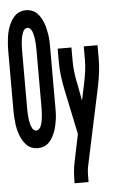

<svg xmlns="http://www.w3.org/2000/svg" viewBox="-62 -785 625 1041"><g transform="rotate(-5 250.0 -264.0)"><path d="M119 8Q103 8 87 2Q71 -4 59 -16Q47 -28 38.5 -42.5Q30 -57 24 -73Q18 -89 14.5 -105Q11 -121 9 -138Q7 -155 6 -171.5Q5 -188 5 -205V-530Q5 -547 6 -563.5Q7 -580 9 -597Q11 -614 14.5 -630Q18 -646 24 -662Q30 -678 38.5 -692.5Q47 -707 59 -719Q71 -731 87 -737Q103 -743 119 -743Q136 -743 152 -737Q168 -731 180 -719Q192 -707 200 -692.5Q208 -678 214 -662Q220 -646 223.5 -630Q227 -614 229.5 -597Q232 -580 232.5 -563.5Q233 -547 233 -530V-205Q233 -188 232.5 -171.5Q232 -155 229.5 -138Q227 -121 223.5 -105Q220 -89 214 -73Q208 -57 200 -42.5Q192 -28 180 -16Q168 -4 152 2Q136 8 119 8ZM119 -88Q127 -88 133.5 -94Q140 -100 143.5 -107.5Q147 -115 149 -123Q151 -131 152.5 -139Q154 -147 155 -155.5Q156 -164 156.5 -172Q157 -180 157.5 -188.5Q158 -197 158 -205V-530Q158 -538 157.5 -546.5Q157 -555 156.5 -563Q156 -571 155 -579.5Q154 -588 152.5 -596Q151 -604 149 -612Q147 -620 143.5 -627.5Q140 -635 133.5 -641Q127 -647 119 -647Q111 -647 104.5 -641Q98 -635 95 -627.5Q92 -620 89.5 -612Q87 -604 85.5 -596Q84 -588 83 -579.5Q82 -571 81.5 -563Q81 -555 80.5 -546.5Q80 -538 80 -530V-205Q80 -197 80.5 -188.5Q81 -180 81.5 -172Q82 -164 83 -155.5Q84 -147 85.5 -139Q87 -131 89.5 -123Q92 -115 95 -107.5Q98 -100 104.5 -94Q111 -88 119 -88ZM301 215V208Q301 181 303 154Q305 127 311 100L342 -50L291 -293Q283 -331 278 -369.5Q273 -408 273 -447V-520H348V-446Q348 -419 351 -392Q354 -365 359 -338Q360 -333 361 -329Q362 -325 363 -320L380 -228L400 -322Q406 -352 410.5 -383.5Q415 -415 415 -447V-520H490V-447Q490 -408 485 -369.5Q480 -331 472 -293L382 129Q378 148 377.5 168Q377 188 377 208V215Z"/></g></svg>

Font: Iosevka Curly
Style: Bold
Weight: 700
Monospace: yes
Designer: Belleve Invis
Foundry: Belleve Invis
Version: Version 22.1.2; ttfautohint (v1.8.4)